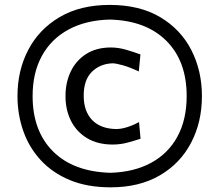

<svg xmlns="http://www.w3.org/2000/svg" viewBox="-20 -762 905 793"><path d="M437 11.7Q340.3 11.7 268.3 -18.3Q196.3 -48.3 148.2 -100.6Q100.1 -152.8 76.2 -220.9Q52.2 -289.1 52.2 -365.2Q52.2 -471.2 96.9 -556.4Q141.6 -641.6 226.8 -691.7Q312 -741.7 433.1 -741.7Q556.6 -741.7 641.6 -691.2Q726.6 -640.6 770.3 -555.2Q814 -469.7 814 -365.2Q814 -257.3 769 -171.9Q724.1 -86.4 639.6 -37.4Q555.2 11.7 437 11.7ZM436.5 -48.3Q533.7 -51.3 604.2 -89.6Q674.8 -127.9 712.9 -198Q751 -268.1 751 -365.2Q751 -509.8 667 -593.5Q583 -677.2 433.6 -681.2Q334.5 -678.7 262.9 -639.9Q191.4 -601.1 153.1 -531.2Q114.7 -461.4 114.7 -365.2Q114.7 -221.2 198.7 -137Q282.7 -52.7 436.5 -48.3ZM445.3 -165Q383.3 -165 339.6 -191.4Q295.9 -217.8 273.2 -262.9Q250.5 -308.1 250.5 -364.7Q250.5 -421.9 272.5 -467.3Q294.4 -512.7 336.4 -539.3Q378.4 -565.9 438 -565.9Q469.7 -565.9 503.2 -555.9Q536.6 -545.9 560.1 -537.1L553.2 -466.8Q516.1 -484.4 487.3 -492.4Q458.5 -500.5 444.3 -500.5Q393.1 -498.5 359.4 -465.3Q325.7 -432.1 325.7 -366.7Q325.7 -303.2 360.1 -266.8Q394.5 -230.5 459 -229Q480 -229 504.4 -236.6Q528.8 -244.1 554.2 -257.8L560.5 -189Q539.6 -182.1 509 -173.6Q478.5 -165 445.3 -165Z"/></svg>

Font: Pinar-FD Medium
Style: Regular
Weight: 500
Designer: Amin Abedi
Version: Version 3.000